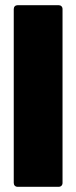

<svg xmlns="http://www.w3.org/2000/svg" viewBox="-20 -720 293 740"><path d="M48 0H206C215 0 221 -6 221 -15V-685C221 -694 215 -700 206 -700H48C39 -700 33 -694 33 -685V-15C33 -6 39 0 48 0Z"/></svg>

Font: Barlow Semi Condensed Black
Style: Regular
Weight: 900
Width: 4
Designer: Jeremy Tribby
Foundry: Tribby Type
Version: Version 1.408;PS 001.408;hotconv 1.0.88;makeotf.lib2.5.64775